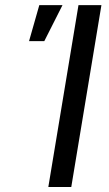

<svg xmlns="http://www.w3.org/2000/svg" viewBox="-20 -748 436 768"><path d="M385.7 -727.5 265.1 0H173.3L293.9 -727.5ZM96.2 -583.5 137.2 -727.5H230L157.2 -583.5Z"/></svg>

Font: Inter 17pt
Style: Italic
Weight: 400
Italic angle: -9.3988°
Version: Version 4.001;git-66647c0bb